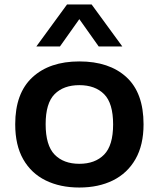

<svg xmlns="http://www.w3.org/2000/svg" viewBox="-20 -828 710 858"><path d="M334.5 10Q248.5 10 184 -21.8Q119.5 -53.5 83.8 -116.2Q48 -179 48 -272.5Q48 -411.5 124.8 -482.5Q201.5 -553.5 334.5 -553.5Q468.5 -553.5 545 -483.2Q621.5 -413 621.5 -272.5Q621.5 -180 585.5 -117Q549.5 -54 485 -22Q420.5 10 334.5 10ZM334.5 -96Q405 -96 445.2 -137Q485.5 -178 485.5 -272Q485.5 -367 445.2 -407.2Q405 -447.5 334.5 -447.5Q264 -447.5 224 -407.2Q184 -367 184 -273Q184 -178.5 224 -137.2Q264 -96 334.5 -96ZM142.5 -620.5 279.5 -808H389.5L526.5 -620.5H421L334.5 -742.5L248 -620.5Z"/></svg>

Font: Encode Sans Expanded SemiBold
Style: Regular
Weight: 600
Width: 7
Designer: Multiple Designers
Foundry: Impallari Type
Version: Version 3.000; ttfautohint (v1.8.3) -l 8 -r 50 -G 200 -x 14 